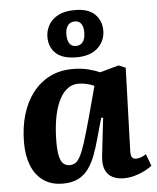

<svg xmlns="http://www.w3.org/2000/svg" viewBox="-56 -853 747 915"><g transform="rotate(-5 317.5 -395.5)"><path d="M541 -117Q540 -95 545 -84.5Q550 -74 567 -74Q578 -74 590.5 -79Q603 -84 614 -91L635 -34Q623 -24 601 -12.5Q579 -1 552.5 6.5Q526 14 499 14Q468 14 445 2Q422 -10 411.5 -35Q401 -60 405 -99L426 -282L417 -283L391 -191Q379 -146 365 -108.5Q351 -71 331 -43.5Q311 -16 281.5 -1Q252 14 208 14Q152 14 114.5 -13Q77 -40 58.5 -87Q40 -134 40 -196Q40 -269 58 -329.5Q76 -390 110 -434Q144 -478 192 -502Q240 -526 300 -526Q344 -526 378 -517Q412 -508 431 -499L521 -524L554 -510ZM248 -71Q264 -71 276 -79Q288 -87 299.5 -109Q311 -131 324.5 -173.5Q338 -216 357 -285L398 -437Q386 -443 365 -448.5Q344 -454 323 -454Q290 -454 265.5 -433Q241 -412 225 -374.5Q209 -337 201.5 -288.5Q194 -240 194 -186Q194 -142 200 -117Q206 -92 218 -81.5Q230 -71 248 -71ZM325 -580Q259 -580 227 -609.5Q195 -639 195 -688Q195 -719 210.5 -746Q226 -773 257 -789Q288 -805 336 -805Q401 -805 432 -774Q463 -743 463 -696Q463 -647 427.5 -613.5Q392 -580 325 -580ZM327 -634Q342 -634 352 -641.5Q362 -649 367 -662.5Q372 -676 372 -695Q372 -714 367 -726.5Q362 -739 353 -745Q344 -751 331 -751Q309 -751 297.5 -735Q286 -719 286 -693Q286 -665 296 -649.5Q306 -634 327 -634Z"/></g></svg>

Font: Literata
Style: Bold Italic
Weight: 700
Italic angle: -2°
Designer: Latin by Veronika Burian and Jose Scaglione. Greek by Irene Vlachou. Cyrillic by Vera Evstafieva
Foundry: TypeTogether
Version: Version 3.103;gftools[0.9.29]